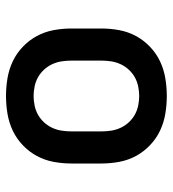

<svg xmlns="http://www.w3.org/2000/svg" viewBox="12 -580 576 640"><g transform="rotate(-90 300.0 -260.0)"><path d="M300 8Q270 8 240.5 3Q211 -2 184.5 -14.5Q158 -27 136 -48Q114 -69 100 -95Q86 -121 80.5 -150.5Q75 -180 75 -210V-310Q75 -340 80.5 -369.5Q86 -399 100 -425Q114 -451 136 -472Q158 -493 184.5 -505.5Q211 -518 240.5 -523Q270 -528 300 -528Q330 -528 359.5 -523Q389 -518 415.5 -505.5Q442 -493 464 -472Q486 -451 500 -425Q514 -399 519.5 -369.5Q525 -340 525 -310V-210Q525 -180 519.5 -150.5Q514 -121 500 -95Q486 -69 464 -48Q442 -27 415.5 -14.5Q389 -2 359.5 3Q330 8 300 8ZM300 -84Q316 -84 332.5 -87.5Q349 -91 363 -99Q377 -107 388 -119Q399 -131 406 -146Q413 -161 415.5 -177.5Q418 -194 418 -210V-310Q418 -326 415.5 -342.5Q413 -359 406 -374Q399 -389 388 -401Q377 -413 363 -421Q349 -429 332.5 -432.5Q316 -436 300 -436Q284 -436 267.5 -432.5Q251 -429 237 -421Q223 -413 212 -401Q201 -389 194 -374Q187 -359 184.5 -342.5Q182 -326 182 -310V-210Q182 -194 184.5 -177.5Q187 -161 194 -146Q201 -131 212 -119Q223 -107 237 -99Q251 -91 267.5 -87.5Q284 -84 300 -84Z"/></g></svg>

Font: Iosevka SS04 Semibold Extended
Style: Regular
Weight: 600
Width: 7
Monospace: yes
Designer: Belleve Invis
Foundry: Belleve Invis
Version: Version 19.0.0; ttfautohint (v1.8.4)